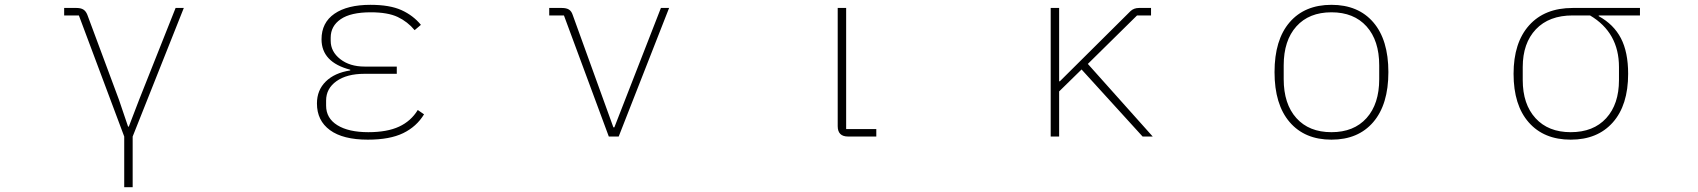

<svg xmlns="http://www.w3.org/2000/svg" viewBox="-20 -566 7040 796"><path d="M495 210V0L307 -502H246V-533H297Q315 -533 325.5 -526.5Q336 -520 342 -505L473 -153L511 -41H514L557 -153L708 -533H742L530 0V210Z M1294 -137Q1294 -192 1330.5 -228Q1367 -264 1432 -274V-277Q1313 -308 1313 -403Q1313 -472 1366.5 -509Q1420 -546 1516 -546Q1596 -546 1644.5 -524Q1693 -502 1725 -463L1699 -441Q1670 -476 1629 -495.5Q1588 -515 1517 -515Q1434 -515 1392.5 -486.5Q1351 -458 1351 -410V-397Q1351 -352 1390.5 -321Q1430 -290 1492 -290H1625V-260H1491Q1418 -260 1375 -229.5Q1332 -199 1332 -149V-128Q1332 -76 1378.5 -47Q1425 -18 1507 -18Q1585 -18 1634.5 -41Q1684 -64 1712 -110L1738 -92Q1707 -41 1651.5 -14Q1596 13 1505 13Q1402 13 1348 -26.5Q1294 -66 1294 -137Z M2504 0 2318 -502H2257V-533H2309Q2328 -533 2338.5 -526.5Q2349 -520 2354 -505L2523 -38H2527L2720 -533H2754L2545 0Z M3496 0Q3453 0 3453 -43V-533H3488V-31H3613V0Z M4336 0V-533H4371V-229H4374L4667 -520Q4681 -533 4702 -533H4752V-502H4694L4490 -301L4759 0H4717L4464 -278L4371 -187V0Z M5264 -267Q5264 -401 5326.5 -473.5Q5389 -546 5500 -546Q5611 -546 5673.5 -473.5Q5736 -401 5736 -267Q5736 -133 5673.5 -60Q5611 13 5500 13Q5389 13 5326.5 -60Q5264 -133 5264 -267ZM5698 -238V-295Q5698 -398 5645.5 -456.5Q5593 -515 5500 -515Q5407 -515 5354.5 -456.5Q5302 -398 5302 -295V-238Q5302 -135 5354.5 -76.5Q5407 -18 5500 -18Q5593 -18 5645.5 -76.5Q5698 -135 5698 -238Z M6255 -260Q6255 -389 6319.5 -461Q6384 -533 6500 -533H6779V-502H6608V-499Q6670 -465 6700 -407.5Q6730 -350 6730 -260Q6730 -130 6666.5 -58.5Q6603 13 6492 13Q6381 13 6318 -58.5Q6255 -130 6255 -260ZM6692 -234V-288Q6692 -431 6572 -502H6500Q6402 -502 6347.5 -444.5Q6293 -387 6293 -288V-234Q6293 -134 6346 -76Q6399 -18 6492 -18Q6586 -18 6639 -76Q6692 -134 6692 -234Z"/></svg>

Font: IBM Plex Sans JP ExtraLight
Style: Regular
Weight: 200
Designer: Mike Abbink; Paul van der Laan; Pieter van Rosmalen; Wujin Sim; Yejin Wi; Jinhee Kim; Boomi Park; Yona Kim; Kichan Ma
Foundry: Sandoll Inc.
Version: Version 1.001